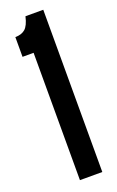

<svg xmlns="http://www.w3.org/2000/svg" viewBox="-133 -697 449 734"><g transform="rotate(-20 91.5 -330.0)"><path d="M57.7 0V-518H12.7V-598.3Q37.7 -598.3 52.8 -611Q68 -623.7 76.3 -660H148.7V0Z"/></g></svg>

Font: Bricolage Grotesque 96pt ExtraBold Condensed
Style: Regular
Weight: 800
Width: 3
Version: Version 1.001;gftools[0.9.33.dev8+g029e19f]